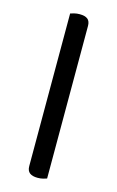

<svg xmlns="http://www.w3.org/2000/svg" viewBox="-106 -700 457 750"><g transform="rotate(15 123.0 -325.0)"><path d="M83 -264 163 -252V-2Q158 0 148 2.5Q138 5 126 5Q105 5 94 -3.5Q83 -12 83 -31ZM163 -214 83 -225V-648Q88 -650 98.5 -652.5Q109 -655 120 -655Q142 -655 152.5 -646.5Q163 -638 163 -619Z"/></g></svg>

Font: Baloo Tammudu 2
Style: Regular
Weight: 400
Designer: Maithili Shingre, Omkar Shende and Ek Type
Foundry: Ek Type
Version: Version 1.700